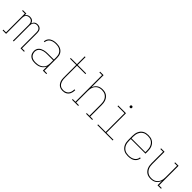

<svg xmlns="http://www.w3.org/2000/svg" viewBox="324 -2139 3552 3552"><g transform="rotate(45 2100.0 -363.5)"><path d="M20 0V-19H91V-511H20V-530H111V-484Q117 -497 127 -507.5Q137 -518 149 -525Q161 -532 175.5 -535Q190 -538 204 -538Q220 -538 236.5 -534Q253 -530 266.5 -520.5Q280 -511 289.5 -497Q299 -483 304 -467Q309 -483 318 -497Q327 -511 340.5 -520.5Q354 -530 370 -534Q386 -538 403 -538Q426 -538 448 -529.5Q470 -521 484 -503.5Q498 -486 503.5 -463.5Q509 -441 509 -418V-19H580V0H489V-418Q489 -437 484.5 -456Q480 -475 467.5 -490Q455 -505 437 -512Q419 -519 400 -519Q380 -519 362 -512Q344 -505 332 -490Q320 -475 315 -456Q310 -437 310 -418V0H290V-418Q290 -437 285 -456Q280 -475 268 -490Q256 -505 238 -512Q220 -519 200 -519Q181 -519 163 -512Q145 -505 132.5 -490Q120 -475 115.5 -456Q111 -437 111 -418V0Z M869 8Q848 8 826.5 5.5Q805 3 785 -5Q765 -13 748 -26.5Q731 -40 720 -58Q709 -76 703.5 -97Q698 -118 698 -139Q698 -164 706.5 -188.5Q715 -213 732.5 -231Q750 -249 772.5 -260Q795 -271 819.5 -278Q844 -285 869 -287Q894 -289 919 -289H1073V-355Q1073 -377 1068.5 -399.5Q1064 -422 1053 -442Q1042 -462 1025 -477.5Q1008 -493 987 -502.5Q966 -512 943.5 -515.5Q921 -519 898 -519Q878 -519 858.5 -517Q839 -515 820 -509Q801 -503 783.5 -493Q766 -483 753 -468Q740 -453 732.5 -434Q725 -415 725 -395H704Q705 -417 712.5 -438.5Q720 -460 734.5 -477.5Q749 -495 768.5 -507Q788 -519 809.5 -526Q831 -533 853.5 -535.5Q876 -538 898 -538Q924 -538 949 -534Q974 -530 997.5 -519.5Q1021 -509 1040 -492Q1059 -475 1071.5 -452.5Q1084 -430 1089 -405Q1094 -380 1094 -355V-19H1164V0H1073V-106Q1061 -78 1039 -54.5Q1017 -31 989.5 -17Q962 -3 931 2.5Q900 8 869 8ZM872 -11Q897 -11 922.5 -15Q948 -19 971.5 -28.5Q995 -38 1015 -54Q1035 -70 1048.5 -91.5Q1062 -113 1067.5 -138.5Q1073 -164 1073 -189V-270H919Q897 -270 874.5 -268.5Q852 -267 830.5 -261.5Q809 -256 788.5 -246.5Q768 -237 751.5 -221.5Q735 -206 727 -184.5Q719 -163 719 -141Q719 -112 730.5 -85Q742 -58 764.5 -40.5Q787 -23 815.5 -17Q844 -11 872 -11Z M1593 8Q1569 8 1545.5 2Q1522 -4 1502.5 -18Q1483 -32 1469.5 -52Q1456 -72 1448 -94.5Q1440 -117 1437.5 -141Q1435 -165 1435 -189V-511H1273V-530H1435V-735H1455V-530H1675V-511H1455V-189Q1455 -168 1457.5 -146.5Q1460 -125 1466.5 -105Q1473 -85 1484.5 -66.5Q1496 -48 1513 -35Q1530 -22 1551 -16.5Q1572 -11 1593 -11Q1622 -11 1649.5 -21Q1677 -31 1696 -52.5Q1715 -74 1723 -102.5Q1731 -131 1731 -159Q1731 -162 1731 -164Q1731 -166 1731 -168H1752Q1752 -165 1752 -163Q1752 -161 1752 -158Q1752 -137 1747.5 -115.5Q1743 -94 1734 -74Q1725 -54 1710.5 -38Q1696 -22 1677 -11Q1658 0 1636.5 4Q1615 8 1593 8Z M1836 0V-19H1906V-716H1836V-735H1927V-417Q1937 -445 1953.5 -468.5Q1970 -492 1994 -508.5Q2018 -525 2046.5 -531.5Q2075 -538 2103 -538Q2131 -538 2158 -532Q2185 -526 2208 -511.5Q2231 -497 2248.5 -475Q2266 -453 2276 -427.5Q2286 -402 2290 -374.5Q2294 -347 2294 -320V-19H2364V0H2203V-19H2273V-320Q2273 -345 2269.5 -370Q2266 -395 2257 -418Q2248 -441 2232 -461Q2216 -481 2195 -494.5Q2174 -508 2149.5 -513.5Q2125 -519 2100 -519Q2075 -519 2050.5 -513.5Q2026 -508 2005 -494.5Q1984 -481 1968 -461Q1952 -441 1943 -418Q1934 -395 1930.5 -370Q1927 -345 1927 -320V-19H1997V0Z M2499 0V-19H2698V-511H2515V-530H2718V-19H2901V0ZM2700 -654Q2695 -654 2689.5 -655.5Q2684 -657 2680.5 -660.5Q2677 -664 2675.5 -669.5Q2674 -675 2674 -680Q2674 -685 2675.5 -690.5Q2677 -696 2680.5 -699.5Q2684 -703 2689.5 -705Q2695 -707 2700 -707Q2705 -707 2710.5 -705Q2716 -703 2719.5 -699.5Q2723 -696 2725 -690.5Q2727 -685 2727 -680Q2727 -675 2725 -669.5Q2723 -664 2719.5 -660.5Q2716 -657 2710.5 -655.5Q2705 -654 2700 -654Z M3301 8Q3273 8 3245 2.5Q3217 -3 3192.5 -17Q3168 -31 3149 -52.5Q3130 -74 3118.5 -100Q3107 -126 3102.5 -154Q3098 -182 3098 -210V-320Q3098 -348 3102.5 -376Q3107 -404 3118.5 -430Q3130 -456 3148.5 -477.5Q3167 -499 3191.5 -513Q3216 -527 3244 -532.5Q3272 -538 3300 -538Q3328 -538 3356 -532.5Q3384 -527 3408.5 -513Q3433 -499 3451.5 -477.5Q3470 -456 3481.5 -430Q3493 -404 3497.5 -376Q3502 -348 3502 -320V-256H3119V-210Q3119 -184 3123 -159Q3127 -134 3137 -110.5Q3147 -87 3164 -67Q3181 -47 3203 -34Q3225 -21 3250.5 -16Q3276 -11 3301 -11Q3321 -11 3341.5 -13Q3362 -15 3381 -21Q3400 -27 3417.5 -37.5Q3435 -48 3448.5 -62.5Q3462 -77 3470 -96Q3478 -115 3479 -135H3500Q3498 -113 3489.5 -91.5Q3481 -70 3466.5 -52.5Q3452 -35 3432.5 -23Q3413 -11 3391 -4Q3369 3 3346.5 5.5Q3324 8 3301 8ZM3119 -274H3481V-320Q3481 -345 3477 -370.5Q3473 -396 3463 -419.5Q3453 -443 3436.5 -463Q3420 -483 3398 -496Q3376 -509 3350.5 -514Q3325 -519 3300 -519Q3275 -519 3249.5 -514Q3224 -509 3202 -496Q3180 -483 3163.5 -463Q3147 -443 3137 -419.5Q3127 -396 3123 -370.5Q3119 -345 3119 -320Z M3897 8Q3869 8 3842 2Q3815 -4 3792 -18.5Q3769 -33 3751.5 -55Q3734 -77 3724 -102.5Q3714 -128 3710 -155.5Q3706 -183 3706 -210V-511H3636V-530H3727V-210Q3727 -185 3730.5 -160Q3734 -135 3743 -112Q3752 -89 3768 -69Q3784 -49 3805 -35.5Q3826 -22 3850.5 -16.5Q3875 -11 3900 -11Q3925 -11 3949.5 -16.5Q3974 -22 3995 -35.5Q4016 -49 4032 -69Q4048 -89 4057 -112Q4066 -135 4069.5 -160Q4073 -185 4073 -210V-511H4003V-530H4094V-19H4164V0H4073V-113Q4063 -85 4046.5 -61.5Q4030 -38 4006 -21.5Q3982 -5 3953.5 1.5Q3925 8 3897 8Z"/></g></svg>

Font: Iosevka Slab Thin Extended
Style: Regular
Weight: 100
Width: 7
Monospace: yes
Designer: Belleve Invis
Foundry: Belleve Invis
Version: Version 11.1.1; ttfautohint (v1.8.3)